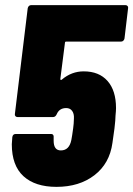

<svg xmlns="http://www.w3.org/2000/svg" viewBox="-20 -720 519 748"><path d="M426 -220 418 -163Q407 -83 348 -37.5Q289 8 200 8Q117 8 71.5 -33.5Q26 -75 26 -158L28 -186Q30 -198 41 -198H179Q188 -198 189 -189V-183V-172Q189 -134 217 -134Q250 -134 258 -175Q261 -190 265 -220Q266 -228 267 -238Q268 -248 268 -259Q269 -277 261 -288Q253 -299 238 -299Q211 -299 201 -275Q196 -264 187 -264H48Q43 -264 40 -267.5Q37 -271 38 -276L88 -688Q89 -693 92.5 -696.5Q96 -700 101 -700H469Q474 -700 477 -696.5Q480 -693 479 -688L465 -570Q464 -565 460.5 -561.5Q457 -558 452 -558H238Q233 -558 233 -553L215 -412Q215 -409 217 -408.5Q219 -408 221 -410Q259 -442 306 -442Q366 -442 399 -404.5Q432 -367 432 -299Q432 -289 430 -269Q430 -254 426 -220Z"/></svg>

Font: Barlow Condensed ExtraBold
Style: Italic
Weight: 800
Width: 3
Italic angle: -7°
Designer: Jeremy Tribby
Foundry: Tribby Type
Version: Version 1.408